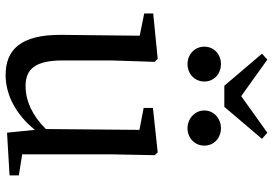

<svg xmlns="http://www.w3.org/2000/svg" viewBox="-164 -793 971 683"><g transform="rotate(90 321.5 -451.5)"><path d="M373 -693C373 -658 403 -633 436 -633C470 -633 498 -658 498 -693C498 -728 470 -752 436 -752C403 -752 373 -728 373 -693ZM360 -764 474 -898 452 -917 322 -824 192 -917 171 -898 285 -764ZM208 -633C242 -633 270 -658 270 -693C270 -728 242 -752 208 -752C174 -752 146 -728 146 -693C146 -658 174 -633 208 -633ZM529 -45V-361L532 -516L522 -527L364 -510V-477L442 -462L439 -129C391 -81 339 -57 286 -57C226 -57 195 -91 195 -189V-361L200 -516L189 -527L28 -511V-479L107 -463L104 -184C103 -38 158 14 247 14C316 14 386 -21 442 -90L452 9L604 0V-33Z"/></g></svg>

Font: Noto Serif SC Medium
Style: Regular
Weight: 500
Designer: Ryoko NISHIZUKA 西塚涼子 (kana & ideographs); Frank Grießhammer (Latin, Greek & Cyrillic); Wenlong ZHANG 张文龙 (bopomofo); San
Foundry: Adobe Systems Incorporated
Version: Version 1.001;PS 1.001;hotconv 16.6.54;makeotf.lib2.5.65590